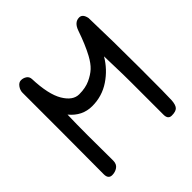

<svg xmlns="http://www.w3.org/2000/svg" viewBox="-177 -807 949 949"><g transform="rotate(-45 297.5 -332.5)"><path d="M513 -666Q537 -666 544 -631Q549 -468 549 -275.5Q549 -83 547 -53Q545 -23 534 -11Q523 1 494 1Q468 1 468 -31V-257Q468 -312 466 -370Q464 -428 464 -443Q430 -385 374 -347.5Q318 -310 249 -310Q180 -310 133 -367Q131 -306 131 -222.5Q131 -139 132 -47Q132 -22 115.5 -10.5Q99 1 78 1Q51 1 51 -32Q52 -122 52 -317V-601Q52 -618 63.5 -634Q75 -650 90.5 -650Q106 -650 119 -641.5Q132 -633 133 -616Q137 -505 169 -451Q201 -397 245 -397Q289 -397 320.5 -411.5Q352 -426 372.5 -445Q393 -464 412 -499Q439 -549 464 -622Q479 -666 513 -666Z"/></g></svg>

Font: Patrick Hand SC
Style: Regular
Weight: 400
Designer: Patrick Wagesreiter
Foundry: Patrick Wagesreiter
Version: Version 1.003;PS 001.003;hotconv 1.0.70;makeotf.lib2.5.58329